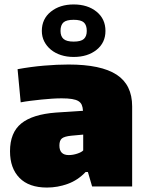

<svg xmlns="http://www.w3.org/2000/svg" viewBox="-20 -838 661 863"><path d="M191 5Q110 5 67.5 -38.5Q25 -82 25 -158Q25 -242 75.5 -283Q126 -324 231 -332L353 -340Q352 -356 347.5 -366.5Q343 -377 332.5 -383.5Q322 -390 303.5 -393Q285 -396 257 -396Q237 -396 214 -394.5Q191 -393 166.5 -390.5Q142 -388 118 -385Q94 -382 73 -378L59 -527Q119 -538 178 -543Q237 -548 288 -548Q434 -548 504 -502.5Q574 -457 574 -360V0H394L375 -65H365Q330 -28 284.5 -11.5Q239 5 191 5ZM289 -141Q308 -141 327.5 -147.5Q347 -154 354 -162V-233L300 -228Q270 -225 258.5 -216Q247 -207 247 -184Q247 -141 289 -141ZM311 -582Q280 -582 254 -590.5Q228 -599 209 -614.5Q190 -630 179 -651.5Q168 -673 168 -699Q168 -753 208.5 -785.5Q249 -818 311 -818Q374 -818 414 -785.5Q454 -753 454 -699Q454 -646 414 -614Q374 -582 311 -582ZM311 -651Q344 -651 357 -663Q370 -675 370 -699Q370 -725 357 -737Q344 -749 311 -749Q278 -749 265 -737Q252 -725 252 -699Q252 -675 265.5 -663Q279 -651 311 -651Z"/></svg>

Font: Plata Sans Black
Style: Regular
Weight: 900
Designer: Pablo Impallari, Andres Torresi, & Cristiano Sobral
Foundry: Pablo Impallari, Andres Torresi, & Cristiano Sobral
Version: Version 1.00;December 28, 2019;FontCreator 12.0.0.2547 64-bi